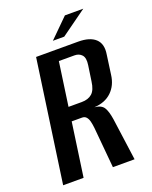

<svg xmlns="http://www.w3.org/2000/svg" viewBox="-137 -799 691 874"><g transform="rotate(-20 208.5 -362.0)"><path d="M15 0 99 -591H303Q359 -591 386 -566Q413 -541 405 -492L392 -398Q386 -349 354.5 -318.5Q323 -288 270 -285Q303 -282 315 -263Q327 -244 333 -204L361 0H256L238 -197Q236 -215 232.5 -229Q229 -243 221.5 -251.5Q214 -260 201 -260H151L114 0ZM160 -327H224Q256 -327 274.5 -343.5Q293 -360 298 -400L309 -475Q314 -509 301 -523.5Q288 -538 266 -538H190ZM196 -634 287 -724H376L251 -634Z"/></g></svg>

Font: Alumni Sans Thin SemiBold
Style: Italic
Weight: 600
Italic angle: -8°
Version: Version 1.016